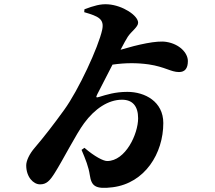

<svg xmlns="http://www.w3.org/2000/svg" viewBox="-20 -841 1040 930"><path d="M388 -782C457 -762 486 -749 475 -697C457 -613 360 -404 291 -309C239 -237 194 -179 148 -125C122 -95 107 -62 107 -40C107 17 142 52 174 52C205 52 221 35 245 -3C285 -66 348 -191 388 -245C439 -314 504 -358 571 -358C622 -358 649 -327 649 -268C649 -192 588 -61 499 -61C481 -61 439 -82 389 -125L375 -115C395 -68 409 -33 415 7C423 59 440 77 526 66C682 46 771 -98 771 -245C771 -349 682 -396 597 -396C537 -396 495 -382 462 -372C446 -367 443 -368 451 -384L525 -528C588 -537 644 -537 701 -529C780 -517 808 -492 847 -492C875 -492 890 -509 890 -545C890 -585 849 -628 786 -638C740 -646 648 -625 564 -600C579 -629 592 -652 599 -663C617 -690 649 -710 649 -731C649 -766 574 -815 504 -820C468 -823 434 -813 389 -796Z"/></svg>

Font: Source Han Serif KR Heavy
Style: Regular
Weight: 900
Designer: Ryoko NISHIZUKA 西塚涼子 (kana & ideographs); Frank Grießhammer (Latin, Greek & Cyrillic); Wenlong ZHANG 张文龙 (bopomofo); San
Foundry: Adobe
Version: Version 2.001;hotconv 1.1.0;makeotfexe 2.6.0